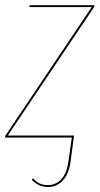

<svg xmlns="http://www.w3.org/2000/svg" viewBox="-28 -538 390 751"><path d="M341.3 -517.6 340.3 -510.7 2.4 -7.8H261.7L260.7 0L247.6 96.7Q240.7 144 217 168.7Q193.4 193.4 160.2 193.4Q122.1 193.4 96.7 165L101.1 159.2Q112.8 172.4 126 179.2Q139.2 186 160.2 186Q190.4 186 211.7 163.1Q232.9 140.1 239.3 95.7L252.9 0H-8.3L-7.3 -6.8L330.6 -510.3H87.4L87.9 -517.6Z"/></svg>

Font: Fira Sans Compressed Eight
Style: Italic
Weight: 100
Width: 3
Italic angle: -8°
Designer: Carrois Corporate & Edenspiekermann AG
Foundry: Carrois Corporate GbR & Edenspiekermann AG
Version: Version 4.203;PS 004.203;hotconv 1.0.88;makeotf.lib2.5.64775